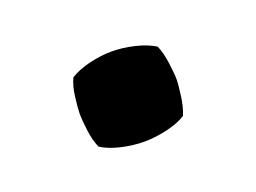

<svg xmlns="http://www.w3.org/2000/svg" viewBox="-42 -419 410 307"><g transform="rotate(-20 163.0 -265.0)"><path d="M80.5 -264.5Q80.5 -273.5 82.8 -292.2Q85 -311 91 -323.5Q104.5 -332 124.5 -336.8Q144.5 -341.5 162.5 -341.5Q180.5 -341.5 200.8 -336.8Q221 -332 234.5 -323.5Q240 -311 242.5 -292.2Q245 -273.5 245 -264.5Q245 -255.5 242.5 -237Q240 -218.5 234.5 -205.5Q221 -197 200.8 -192.5Q180.5 -188 162.5 -188Q144.5 -188 124.5 -192.5Q104.5 -197 91 -205.5Q85 -218.5 82.8 -237Q80.5 -255.5 80.5 -264.5Z"/></g></svg>

Font: Signika Negative Light
Style: Bold
Weight: 700
Version: Version 2.001